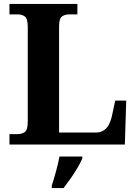

<svg xmlns="http://www.w3.org/2000/svg" viewBox="-20 -734 694 975"><path d="M28 0V-53H70Q92 -53 106.5 -64Q121 -75 121 -118V-596Q121 -639 106.5 -650Q92 -661 70 -661H28V-714H373V-661H331Q310 -661 295 -650.5Q280 -640 280 -600V-61H466Q489 -61 505.5 -71Q522 -81 532.5 -100.5Q543 -120 549 -148L565 -223H621L614 0ZM243 208Q253 178 264.5 136Q276 94 282 61H398V71Q389 92 373 119Q357 146 338.5 172.5Q320 199 303 221H243Z"/></svg>

Font: Noto Naskh Arabic UI
Style: Regular
Weight: 400
Designer: Monotype Design Team, David Williams, Mohamad Dakak and Nizar Qandah
Foundry: Monotype Imaging Inc.
Version: Version 2.014